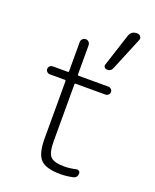

<svg xmlns="http://www.w3.org/2000/svg" viewBox="-151 -896 801 992"><g transform="rotate(20 250.0 -400.5)"><path d="M386.7 -779.3Q396.5 -810.5 429.7 -809.6Q441.4 -809.6 448.2 -800.3Q455.1 -791 450.2 -780.3L376 -600.6Q368.2 -579.1 344.7 -580.1Q336.9 -580.1 331.5 -586.9Q326.2 -593.8 329.1 -601.6ZM77.1 -456.1Q68.4 -456.1 61.5 -462.4Q54.7 -468.8 54.7 -478Q54.7 -487.3 61.5 -493.7Q68.4 -500 77.1 -500H160.2Q165 -500 165 -504.9V-665Q165 -675.8 172.4 -683.1Q179.7 -690.4 189.9 -690.4Q200.2 -690.4 207 -683.1Q213.9 -675.8 213.9 -665V-504.9Q213.9 -500 218.8 -500H382.8Q391.6 -500 398.4 -493.7Q405.3 -487.3 405.3 -478Q405.3 -468.8 398.4 -462.4Q391.6 -456.1 382.8 -456.1H218.8Q213.9 -456.1 213.9 -451.2V-139.6Q213.9 -75.2 233.4 -54.7Q252.9 -34.2 309.6 -34.2Q338.9 -34.2 373 -42Q380.9 -43.9 387.7 -39.6Q394.5 -35.2 394.5 -27.3Q394.5 -2.9 373 2Q337.9 9.8 304.7 9.8Q224.6 9.8 194.8 -21Q165 -51.8 165 -134.8V-451.2Q165 -456.1 160.2 -456.1Z"/></g></svg>

Font: Rounded-L Mgen+ 1m light
Style: Regular
Weight: 200
Designer: [Source Han Sans]
Ryoko NISHIZUKA  (kana & ideographs); Paul D. Hunt (Latin, Greek & Cyrillic); Wenlong ZHANG  (bopomofo
Version: Version 1.059.20150602